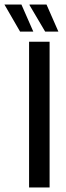

<svg xmlns="http://www.w3.org/2000/svg" viewBox="-78 -822 288 842"><path d="M139.5 0H49.5V-639H139.5ZM16 -802 68 -683.5H10L-58.5 -802ZM126 -802 178 -683.5H120L51.5 -799.5V-802Z"/></svg>

Font: Anek Latin Condensed Medium
Style: Regular
Weight: 500
Width: 3
Designer: Yesha Goshar
Foundry: Ek Type
Version: Version 1.003